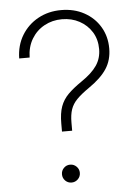

<svg xmlns="http://www.w3.org/2000/svg" viewBox="-53 -779 594 825"><g transform="rotate(-5 244.0 -366.0)"><path d="M200.2 -216.8V-251.5Q200.2 -295.9 210.7 -325Q221.2 -354 243.7 -376.5Q266.1 -398.9 301.8 -423.3Q348.1 -454.6 369.1 -485.6Q390.1 -516.6 390.1 -556.2Q390.1 -598.1 370.4 -629.9Q350.6 -661.6 317.1 -679.7Q283.7 -697.8 241.7 -697.8Q200.2 -697.8 165.8 -679Q131.3 -660.2 110.8 -626Q90.3 -591.8 89.4 -545.9H44.4Q45.4 -602.1 71.5 -645.3Q97.7 -688.5 142.1 -712.9Q186.5 -737.3 241.7 -737.3Q297.4 -737.3 340.8 -713.6Q384.3 -689.9 408.9 -648.7Q433.6 -607.4 433.6 -555.2Q433.6 -505.4 409.2 -467.8Q384.8 -430.2 330.6 -393.1Q297.4 -370.1 278.6 -350.8Q259.8 -331.5 252 -308.6Q244.1 -285.6 244.1 -251.5V-216.8ZM222.7 4.9Q206.5 4.9 195.3 -6.3Q184.1 -17.6 184.1 -33.7Q184.1 -49.8 195.3 -61Q206.5 -72.3 222.7 -72.3Q238.3 -72.3 249.8 -61Q261.2 -49.8 261.2 -33.7Q261.2 -17.6 249.8 -6.3Q238.3 4.9 222.7 4.9Z"/></g></svg>

Font: Inter Extra Light
Style: Regular
Weight: 200
Designer: Rasmus Andersson
Foundry: rsms
Version: Version 4.000;git-3c8e0fc